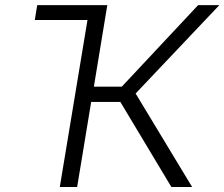

<svg xmlns="http://www.w3.org/2000/svg" viewBox="-20 -748 897 768"><path d="M374 -727.5 363.8 -668H119.1L128.9 -727.5ZM219.2 0 339.8 -727.5H409.2L355.5 -401.4H467.3L772.5 -727.5H857.4L522.5 -374L748.5 0H665.5L461.4 -340.3H344.7L288.6 0Z"/></svg>

Font: Inter Light
Style: Italic
Weight: 300
Italic angle: -9.3988°
Designer: Rasmus Andersson
Foundry: rsms
Version: Version 4.001;git-66647c0bb